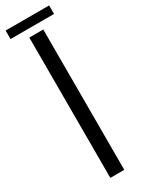

<svg xmlns="http://www.w3.org/2000/svg" viewBox="-257 -918 713 948"><g transform="rotate(-30 100.0 -444.0)"><path d="M60.5 0V-800H140V0ZM-23.5 -888.5H224.5V-840H-23.5Z"/></g></svg>

Font: Big Shoulders Stencil Text
Style: Regular
Weight: 400
Designer: Patric King
Foundry: XO Type Co
Version: Version 1.000